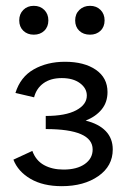

<svg xmlns="http://www.w3.org/2000/svg" viewBox="-20 -633 447 659"><path d="M46 -563Q46 -585 60 -599Q74 -613 96 -613Q118 -613 132 -599Q146 -585 146 -563Q146 -541 132 -527.5Q118 -514 96 -514Q74 -514 60 -527.5Q46 -541 46 -563ZM238 -563Q238 -585 252.5 -599Q267 -613 289 -613Q311 -613 325 -599Q339 -585 339 -563Q339 -541 325 -527.5Q311 -514 289 -514Q266 -514 252 -527.5Q238 -541 238 -563ZM367 -120Q367 -63 317.5 -28.5Q268 6 192 6Q128 6 85 -19Q42 -44 26 -85L91 -115Q103 -82 131 -66.5Q159 -51 198 -51Q244 -51 271 -70Q298 -89 298 -120Q298 -190 137 -190V-235Q205 -235 241.5 -254.5Q278 -274 278 -305Q278 -330 254.5 -347.5Q231 -365 192 -365Q154 -365 129.5 -347.5Q105 -330 97 -299L33 -314Q50 -369 96 -395Q142 -421 203 -421Q269 -421 309 -393.5Q349 -366 349 -317Q349 -282 329 -257.5Q309 -233 274 -219Q319 -208 343 -183Q367 -158 367 -120Z"/></svg>

Font: Ysabeau Infant Medium
Style: Regular
Weight: 500
Designer: Christian Thalmann (Catharsis Fonts)
Version: Version 0.003